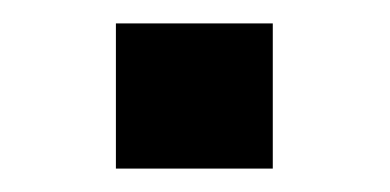

<svg xmlns="http://www.w3.org/2000/svg" viewBox="-20 -356 333 164"><path d="M79 -212V-336H213V-212Z"/></svg>

Font: Nunito Sans 7pt SemiExpanded Medium
Style: Regular
Weight: 500
Width: 6
Designer: Vernon Adams
Foundry: Vernon Adams
Version: Version 3.101;gftools[0.9.27]